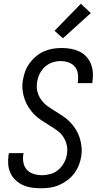

<svg xmlns="http://www.w3.org/2000/svg" viewBox="-20 -1000 540 1028"><path d="M199 8Q174 8 149.5 4.5Q125 1 103 -9Q81 -19 63.5 -35.5Q46 -52 36 -73.5Q26 -95 24 -120Q22 -145 26 -171L28 -180H106L105 -174Q101 -151 105.5 -128.5Q110 -106 124.5 -90.5Q139 -75 160.5 -68.5Q182 -62 206 -62Q228 -62 251 -68.5Q274 -75 292.5 -91Q311 -107 323 -129Q335 -151 338 -173Q343 -200 337 -225Q331 -250 317 -270Q303 -290 282.5 -304Q262 -318 241 -331Q220 -344 199.5 -357.5Q179 -371 162 -388.5Q145 -406 132 -427Q119 -448 111 -471.5Q103 -495 100.5 -521Q98 -547 103 -573Q107 -597 115.5 -619.5Q124 -642 139 -662.5Q154 -683 173.5 -699Q193 -715 215.5 -725Q238 -735 262 -739Q286 -743 310 -743Q335 -743 358.5 -739Q382 -735 403.5 -725Q425 -715 441 -698Q457 -681 466 -659.5Q475 -638 477 -613.5Q479 -589 475 -564L474 -555H396L397 -561Q400 -583 397 -605Q394 -627 380.5 -643Q367 -659 346.5 -666Q326 -673 303 -673Q282 -673 260 -665.5Q238 -658 220.5 -642Q203 -626 192.5 -605Q182 -584 179 -562Q174 -536 180 -511Q186 -486 200.5 -466Q215 -446 235 -431.5Q255 -417 276 -404.5Q297 -392 317.5 -378Q338 -364 355 -346.5Q372 -329 385 -308.5Q398 -288 406 -264Q414 -240 416.5 -214Q419 -188 415 -162Q411 -138 401.5 -114.5Q392 -91 376.5 -70.5Q361 -50 340 -34.5Q319 -19 296 -9Q273 1 248 4.5Q223 8 199 8ZM317 -795 272 -835 413 -980 466 -930Z"/></svg>

Font: Iosevka Fixed
Style: Italic
Weight: 400
Italic angle: -9°
Monospace: yes
Designer: Belleve Invis
Foundry: Belleve Invis
Version: Version 33.2.4